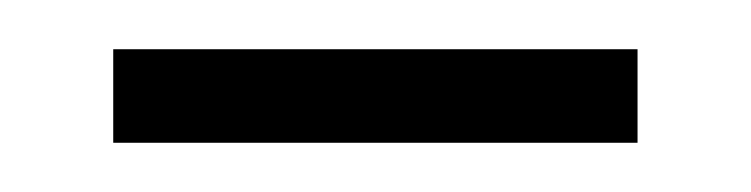

<svg xmlns="http://www.w3.org/2000/svg" viewBox="-20 -311 305 78"><path d="M26 -253H239V-291H26Z"/></svg>

Font: Noto Sans Lao UI ExtCond ExtLt
Style: Regular
Weight: 200
Width: 2
Designer: Monotype Design Team
Foundry: Monotype Imaging Inc.
Version: Version 2.000